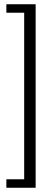

<svg xmlns="http://www.w3.org/2000/svg" viewBox="-20 -705 238 905"><path d="M94 -645V140H10V180H148V-685H10V-645Z"/></svg>

Font: Karma Variable Light
Style: Regular
Weight: 300
Designer: Joana Correia
Foundry: Indian Type Foundry
Version: Version 3.000